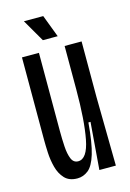

<svg xmlns="http://www.w3.org/2000/svg" viewBox="-107 -723 533 787"><g transform="rotate(-15 159.5 -329.5)"><path d="M122 10Q87 10 68 -10.5Q49 -31 41 -61.5Q33 -92 31.5 -123.5Q30 -155 30 -177V-528H102V-196Q102 -162 104 -130Q106 -98 114.5 -77.5Q123 -57 143 -57Q181 -57 196 -134.5Q211 -212 211 -344V-528H283V-291L287 0H217L233 -200H224Q217 -114 203 -68.5Q189 -23 168 -6.5Q147 10 122 10ZM131 -574 76 -669H158L194 -574Z"/></g></svg>

Font: Bricolage Grotesque 48pt Condensed Light
Style: Regular
Weight: 300
Width: 3
Designer: Mathieu Triay
Foundry: Atelier Triay
Version: Version 1.000; ttfautohint (v1.8.4.7-5d5b);gftools[0.9.32]